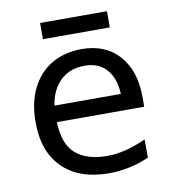

<svg xmlns="http://www.w3.org/2000/svg" viewBox="-79 -760 759 840"><g transform="rotate(-10 300.0 -340.0)"><path d="M60 -266Q60 -352 91.5 -415.5Q123 -479 180.5 -512.5Q238 -546 314 -546Q419 -546 479.5 -478Q540 -410 540 -292V-250H152Q155 -151 204.5 -108.5Q254 -66 344 -66Q423 -66 517 -109V-28Q431 10 338 10Q207 10 133.5 -62Q60 -134 60 -266ZM449 -323Q446 -393 411 -432.5Q376 -472 314 -472Q248 -472 206.5 -432.5Q165 -393 154 -323ZM155 -690H452V-618H155Z"/></g></svg>

Font: Noto Sans Mono UI
Style: Regular
Weight: 400
Monospace: yes
Designer: Monotype Design team
Foundry: Monotype Imaging Inc.
Version: Version 1.000